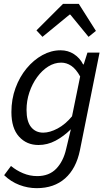

<svg xmlns="http://www.w3.org/2000/svg" viewBox="-20 -760 571 1000"><path d="M171.2 220Q124.7 220 80.6 203.1Q36.5 186.2 1.6 152.5L37.2 104.4Q64.4 127.2 99.8 142.2Q135.2 157.2 173.9 157.2Q235.7 157.2 272.8 118.8Q309.8 80.3 324.3 16.8L349.1 -86.7Q311.1 -49.3 269 -27.1Q226.9 -4.8 180.3 -4.8Q118.6 -4.8 79 -48.5Q39.4 -92.1 39.4 -176.3Q39.4 -243.3 60.7 -301.4Q82 -359.6 118.5 -403.7Q155 -447.8 200.9 -473Q246.7 -498.1 295.6 -498.1Q334.5 -498.1 365.2 -478.1Q396 -458.1 412.8 -424.7H416L435.5 -486.1H498.5L396.2 23Q376.7 117.9 319.2 169Q261.7 220 171.2 220ZM205.1 -69.1Q239.4 -69.1 280.2 -90.8Q320.9 -112.6 355.1 -154.2L397.5 -361.7Q375.9 -400.7 351.3 -417.2Q326.6 -433.8 298.7 -433.8Q263.5 -433.8 231.2 -413.6Q198.9 -393.4 173.4 -358.3Q147.8 -323.1 133 -279Q118.2 -234.9 118.2 -187.5Q118.2 -127.9 141.7 -98.5Q165.3 -69.1 205.1 -69.1ZM201.2 -568.1 169.9 -601.8 308 -739.7H390.5L479.6 -599L441.2 -568.1L346.3 -683.9H342.3Z"/></svg>

Font: Source Sans Variable
Style: Italic
Weight: 200
Italic angle: -11°
Designer: Paul D. Hunt
Foundry: Adobe Systems Incorporated
Version: Version 3.006;hotconv 1.0.111;makeotfexe 2.5.65597